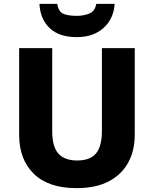

<svg xmlns="http://www.w3.org/2000/svg" viewBox="-20 -963 796 993"><path d="M677 -267Q677 -185 643.5 -123Q610 -61 543.5 -25.5Q477 10 375 10Q231 10 155 -64Q79 -138 79 -266V-714H250V-285Q250 -203 282.5 -168Q315 -133 379 -133Q446 -133 476.5 -169.5Q507 -206 507 -286V-714H677ZM573 -943Q568 -866 515.5 -818.5Q463 -771 377 -771Q286 -771 237 -817.5Q188 -864 184 -943H276Q283 -901 309 -891Q335 -881 377 -881Q411 -881 441 -892.5Q471 -904 478 -943Z"/></svg>

Font: Noto Sans Gujarati ExtraBold
Style: Regular
Weight: 800
Designer: Jelle Bosma - Monotype Design Team, Universal Thirst
Foundry: Monotype Imaging Inc.
Version: Version 2.106; ttfautohint (v1.8.4.7-5d5b)